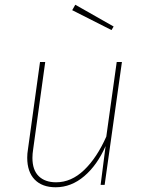

<svg xmlns="http://www.w3.org/2000/svg" viewBox="-20 -781 616 811"><path d="M95 -115Q95 -132 98 -150L149 -519H171L120 -150Q117 -131 117 -114Q117 -63 143.5 -37Q170 -11 217 -11Q281 -11 335 -62.5Q389 -114 429 -204L473 -519H495L422 0H405L426 -164Q391 -84 336 -37Q281 10 215 10Q158 10 126.5 -22.5Q95 -55 95 -115ZM460 -669 451 -654 285 -738 298 -761Z"/></svg>

Font: FiraGO Thin
Style: Italic
Weight: 100
Italic angle: -8°
Designer: bBox Type GmbH
Foundry: bBox Type GmbH
Version: Version 1.001